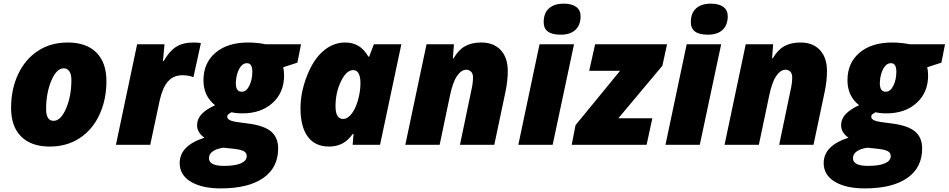

<svg xmlns="http://www.w3.org/2000/svg" viewBox="-20 -797 5223 1057"><path d="M253.9 9.8Q151.9 9.8 96.4 -45.4Q41 -100.6 41 -203.1Q41 -305.7 79.8 -388.4Q118.7 -471.2 189 -517.1Q259.3 -563 353 -563Q455.1 -563 510.5 -507.8Q565.9 -452.6 565.9 -350.1Q565.9 -247.6 527.1 -164.8Q488.3 -82 418 -36.1Q347.7 9.8 253.9 9.8ZM331.1 -420.9Q291 -420.9 262.5 -352.8Q233.9 -284.7 233.9 -196.8Q233.9 -131.8 274.9 -131.8Q314.5 -131.8 343.8 -199.7Q373 -267.6 373 -356Q373 -388.2 361.8 -404.5Q350.6 -420.9 331.1 -420.9Z M1046.9 -563Q1074.2 -563 1085.9 -559.1L1044.9 -372.1Q1018.6 -382.8 984.9 -382.8Q934.6 -382.8 904.5 -348.4Q874.5 -314 858.9 -243.2L807.1 0H618.2L734.9 -553.2H885.7L877 -460.9H880.9Q912.6 -515.6 949.7 -539.3Q986.8 -563 1046.9 -563Z M1637.2 -553.2 1617.2 -452.1 1539.1 -426.8Q1543.9 -407.2 1543.9 -380.9Q1543.9 -287.6 1480.5 -230.2Q1417 -172.9 1314.9 -172.9Q1277.8 -172.9 1254.4 -179.2Q1244.6 -173.8 1237.8 -168.5Q1231 -163.1 1231 -153.8Q1231 -132.8 1285.2 -125L1352.1 -116.2Q1437 -104 1474.1 -71.5Q1511.2 -39.1 1511.2 21Q1511.2 126 1429 183.1Q1346.7 240.2 1195.3 240.2Q1091.8 240.2 1030.5 203.4Q969.2 166.5 969.2 101.1Q969.2 53.2 1002.4 18.6Q1035.6 -16.1 1106 -39.1Q1087.9 -50.3 1076.4 -68.4Q1064.9 -86.4 1064.9 -106.9Q1064.9 -141.6 1089.8 -168.5Q1114.7 -195.3 1164.1 -217.8Q1100.1 -268.1 1100.1 -355Q1100.1 -450.7 1166.5 -506.8Q1232.9 -563 1346.2 -563Q1371.1 -563 1398.7 -560.1Q1426.3 -557.1 1442.4 -553.2ZM1130.4 74.2Q1130.4 116.2 1213.4 116.2Q1274.4 116.2 1306.4 102.1Q1338.4 87.9 1338.4 62Q1338.4 44.4 1322.3 35.4Q1306.2 26.4 1266.1 22L1210 16.1Q1171.9 21.5 1151.1 36.4Q1130.4 51.3 1130.4 74.2ZM1278.3 -337.9Q1278.3 -292 1311 -292Q1336.4 -292 1352.8 -325.4Q1369.1 -358.9 1369.1 -402.8Q1369.1 -449.2 1339.4 -449.2Q1320.8 -449.2 1307.1 -432.9Q1293.5 -416.5 1285.9 -390.1Q1278.3 -363.8 1278.3 -337.9Z M1869.1 -142.1Q1893.6 -142.1 1915.8 -170.7Q1938 -199.2 1951.2 -247.1Q1964.4 -294.9 1964.4 -340.8Q1964.4 -372.6 1954.6 -391.8Q1944.8 -411.1 1924.3 -411.1Q1887.2 -411.1 1857.2 -349.4Q1827.1 -287.6 1827.1 -211.9Q1827.1 -142.1 1869.1 -142.1ZM2072.3 0H1921.4L1926.3 -60.1H1922.4Q1895 -22 1863.3 -6.1Q1831.5 9.8 1791.5 9.8Q1714.4 9.8 1674.3 -44.7Q1634.3 -99.1 1634.3 -201.2Q1634.3 -288.6 1669.9 -379.4Q1705.6 -470.2 1760 -516.6Q1814.5 -563 1880.4 -563Q1921.4 -563 1952.6 -544.7Q1983.9 -526.4 2008.3 -484.9H2012.2L2038.1 -553.2H2189.5Z M2584 -371.1Q2584 -392.1 2573.2 -402.6Q2562.5 -413.1 2547.4 -413.1Q2519.5 -413.1 2495.8 -378.4Q2472.2 -343.8 2457 -270L2400.4 0H2211.4L2328.1 -553.2H2479L2473.1 -476.1H2477.1Q2503.9 -522.5 2540.3 -542.7Q2576.7 -563 2629.4 -563Q2698.2 -563 2736.8 -521.2Q2775.4 -479.5 2775.4 -405.8Q2775.4 -354 2763.2 -293.9L2701.2 0H2512.2L2575.2 -301.8Q2584 -339.8 2584 -371.1Z M3022.5 0H2833.5L2950.2 -553.2H3140.1ZM2973.1 -674.8Q2973.1 -725.1 3002.2 -751Q3031.2 -776.9 3083.5 -776.9Q3127.9 -776.9 3152.1 -759Q3176.3 -741.2 3176.3 -708Q3176.3 -659.2 3147.9 -632.6Q3119.6 -606 3066.4 -606Q2973.1 -606 2973.1 -674.8Z M3539.6 0H3127.4L3148.4 -107.9L3393.6 -407.2H3223.6L3256.3 -553.2H3652.3L3626.5 -435.1L3384.3 -146H3571.3Z M3832.5 0H3643.6L3760.3 -553.2H3950.2ZM3783.2 -674.8Q3783.2 -725.1 3812.3 -751Q3841.3 -776.9 3893.6 -776.9Q3938 -776.9 3962.2 -759Q3986.3 -741.2 3986.3 -708Q3986.3 -659.2 3958 -632.6Q3929.7 -606 3876.5 -606Q3783.2 -606 3783.2 -674.8Z M4341.3 -371.1Q4341.3 -392.1 4330.6 -402.6Q4319.8 -413.1 4304.7 -413.1Q4276.9 -413.1 4253.2 -378.4Q4229.5 -343.8 4214.4 -270L4157.7 0H3968.8L4085.4 -553.2H4236.3L4230.5 -476.1H4234.4Q4261.2 -522.5 4297.6 -542.7Q4334 -563 4386.7 -563Q4455.6 -563 4494.1 -521.2Q4532.7 -479.5 4532.7 -405.8Q4532.7 -354 4520.5 -293.9L4458.5 0H4269.5L4332.5 -301.8Q4341.3 -339.8 4341.3 -371.1Z M5182.6 -553.2 5162.6 -452.1 5084.5 -426.8Q5089.4 -407.2 5089.4 -380.9Q5089.4 -287.6 5025.9 -230.2Q4962.4 -172.9 4860.4 -172.9Q4823.2 -172.9 4799.8 -179.2Q4790 -173.8 4783.2 -168.5Q4776.4 -163.1 4776.4 -153.8Q4776.4 -132.8 4830.6 -125L4897.5 -116.2Q4982.4 -104 5019.5 -71.5Q5056.6 -39.1 5056.6 21Q5056.6 126 4974.4 183.1Q4892.1 240.2 4740.7 240.2Q4637.2 240.2 4575.9 203.4Q4514.6 166.5 4514.6 101.1Q4514.6 53.2 4547.9 18.6Q4581.1 -16.1 4651.4 -39.1Q4633.3 -50.3 4621.8 -68.4Q4610.4 -86.4 4610.4 -106.9Q4610.4 -141.6 4635.3 -168.5Q4660.2 -195.3 4709.5 -217.8Q4645.5 -268.1 4645.5 -355Q4645.5 -450.7 4711.9 -506.8Q4778.3 -563 4891.6 -563Q4916.5 -563 4944.1 -560.1Q4971.7 -557.1 4987.8 -553.2ZM4675.8 74.2Q4675.8 116.2 4758.8 116.2Q4819.8 116.2 4851.8 102.1Q4883.8 87.9 4883.8 62Q4883.8 44.4 4867.7 35.4Q4851.6 26.4 4811.5 22L4755.4 16.1Q4717.3 21.5 4696.5 36.4Q4675.8 51.3 4675.8 74.2ZM4823.7 -337.9Q4823.7 -292 4856.4 -292Q4881.8 -292 4898.2 -325.4Q4914.6 -358.9 4914.6 -402.8Q4914.6 -449.2 4884.8 -449.2Q4866.2 -449.2 4852.5 -432.9Q4838.9 -416.5 4831.3 -390.1Q4823.7 -363.8 4823.7 -337.9Z"/></svg>

Font: Open Sans Extrabold
Style: Italic
Weight: 800
Italic angle: -12°
Foundry: Ascender Corporation
Version: Version 1.10